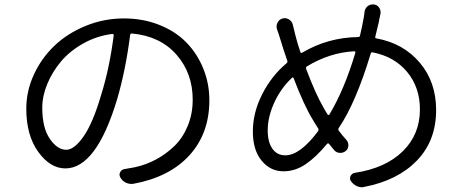

<svg xmlns="http://www.w3.org/2000/svg" viewBox="-20 -792 2040 845"><path d="M271.5 -132.8Q306.6 -132.8 347.7 -191.4Q388.7 -250 424.8 -373Q461.9 -491.2 480.5 -636.7Q480.5 -639.6 478.5 -641.6Q476.6 -643.6 473.6 -642.6Q405.3 -633.8 346.2 -600.6Q287.1 -567.4 248.5 -521.5Q210 -475.6 188 -422.4Q166 -369.1 166 -318.4Q166 -229.5 199.2 -181.2Q232.4 -132.8 271.5 -132.8ZM568.4 16.6Q563.5 17.6 558.6 17.6Q546.9 17.6 535.2 12.7Q518.6 4.9 509.8 -10.7Q502.9 -22.5 508.8 -34.2Q514.6 -45.9 528.3 -47.9Q550.8 -51.8 572.3 -55.7Q622.1 -66.4 666 -89.8Q710 -113.3 747.1 -148.9Q784.2 -184.6 806.2 -237.8Q828.1 -291 828.1 -353.5Q828.1 -469.7 756.8 -551.3Q685.5 -632.8 561.5 -644.5Q553.7 -645.5 552.7 -637.7Q533.2 -484.4 496.1 -357.4Q404.3 -50.8 267.6 -50.8Q201.2 -50.8 148.4 -123.5Q95.7 -196.3 95.7 -313.5Q95.7 -391.6 129.4 -464.4Q163.1 -537.1 220.2 -591.3Q277.3 -645.5 357.4 -678.2Q437.5 -710.9 525.4 -710.9Q609.4 -710.9 680.7 -682.6Q752 -654.3 799.8 -605.5Q847.7 -556.6 874.5 -490.7Q901.4 -424.8 901.4 -350.6Q901.4 -205.1 814 -108.9Q726.6 -12.7 568.4 16.6Z M1402.3 -321.3Q1411.1 -304.7 1421.9 -288.1Q1422.9 -286.1 1425.8 -286.1Q1428.7 -286.1 1429.7 -288.1Q1495.1 -396.5 1543.9 -559.6Q1544.9 -562.5 1543 -564.5Q1541 -566.4 1539.1 -566.4Q1430.7 -560.5 1331.1 -500Q1325.2 -496.1 1327.1 -489.3Q1368.2 -379.9 1402.3 -321.3ZM1235.4 -108.4Q1300.8 -108.4 1379.9 -214.8Q1383.8 -220.7 1379.9 -227.5Q1363.3 -252.9 1356.4 -265.6Q1318.4 -327.1 1272.5 -447.3Q1269.5 -454.1 1264.6 -449.2Q1215.8 -403.3 1187 -340.3Q1158.2 -277.3 1158.2 -217.8Q1158.2 -167 1178.7 -137.7Q1199.2 -108.4 1235.4 -108.4ZM1584 -737.3Q1585 -752.9 1596.7 -763.7Q1607.4 -772.5 1620.1 -772.5Q1622.1 -772.5 1624 -772.5Q1639.6 -771.5 1648.4 -758.8Q1657.2 -746.1 1654.3 -730.5Q1653.3 -726.6 1651.9 -718.8Q1650.4 -710.9 1648.9 -705.6Q1647.5 -700.2 1647.5 -696.3Q1643.6 -679.7 1631.8 -630.9Q1629.9 -624 1636.7 -623Q1754.9 -601.6 1827.1 -516.6Q1899.4 -431.6 1899.4 -307.6Q1899.4 -172.9 1814.9 -85.4Q1730.5 2 1584 30.3Q1578.1 32.2 1573.2 32.2Q1561.5 32.2 1550.8 27.3Q1534.2 19.5 1524.4 4.9Q1520.5 0 1520.5 -6.3Q1520.5 -12.7 1522.9 -17.6Q1525.4 -22.5 1530.3 -26.4Q1535.2 -30.3 1541 -31.2Q1676.8 -51.8 1752.4 -126Q1828.1 -200.2 1828.1 -310.5Q1828.1 -407.2 1772 -475.1Q1715.8 -543 1620.1 -561.5Q1613.3 -563.5 1611.3 -555.7Q1545.9 -338.9 1470.7 -228.5Q1466.8 -221.7 1471.7 -215.8Q1487.3 -195.3 1503.9 -176.8Q1513.7 -166 1513.2 -151.4Q1512.7 -136.7 1502 -127.9Q1490.2 -118.2 1475.1 -119.1Q1460 -120.1 1450.2 -131.8Q1442.4 -140.6 1428.7 -158.2Q1423.8 -164.1 1418.9 -158.2Q1371.1 -100.6 1325.2 -69.3Q1279.3 -38.1 1227.5 -38.1Q1169.9 -38.1 1131.3 -85Q1092.8 -131.8 1092.8 -213.9Q1092.8 -295.9 1133.8 -377Q1174.8 -458 1241.2 -513.7Q1247.1 -518.6 1244.1 -525.4Q1224.6 -582 1215.8 -612.3Q1208 -638.7 1199.2 -663.1Q1194.3 -677.7 1201.2 -691.9Q1208 -706.1 1222.7 -710.4Q1237.3 -714.8 1251 -707Q1264.6 -699.2 1268.6 -683.6Q1273.4 -663.1 1280.3 -635.7Q1289.1 -600.6 1301.8 -563.5Q1303.7 -556.6 1310.5 -560.5Q1422.9 -627 1555.7 -628.9Q1563.5 -628.9 1564.5 -635.7Q1575.2 -682.6 1579.1 -705.1Q1582 -717.8 1584 -737.3Z"/></svg>

Font: Gen Jyuu Gothic Normal
Style: Regular
Weight: 300
Designer: [Source Han Sans]
Ryoko NISHIZUKA  (kana & ideographs); Paul D. Hunt (Latin, Greek & Cyrillic); Wenlong ZHANG  (bopomofo
Version: Version 1.002.20150607